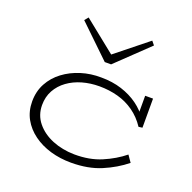

<svg xmlns="http://www.w3.org/2000/svg" viewBox="-136 -905 1056 1055"><g transform="rotate(20 392.0 -377.5)"><path d="M387 14Q323 14 266.5 -2.5Q210 -19 166 -51Q122 -83 97 -128Q72 -173 72 -230Q72 -289 97.5 -336Q123 -383 167 -416Q211 -449 267 -466.5Q323 -484 385 -483Q450 -483 504.5 -465.5Q559 -448 601 -417.5Q643 -387 668 -348L645 -353V-471H691V-301L669 -298Q638 -345 595 -375.5Q552 -406 500.5 -420Q449 -434 392 -434Q339 -434 292 -420.5Q245 -407 208.5 -380.5Q172 -354 151 -316Q130 -278 130 -230Q130 -171 165.5 -127.5Q201 -84 259.5 -60Q318 -36 388 -35Q477 -34 546.5 -63.5Q616 -93 669 -136L696 -97Q638 -50 562.5 -18Q487 14 387 14ZM578 -769 596 -747 410 -569H373L188 -747L206 -769L392 -620Z"/></g></svg>

Font: BioRhyme SemiExpanded Light
Style: Regular
Weight: 300
Width: 6
Designer: Aoife Mooney
Foundry: Aoife Mooney Type
Version: Version 1.600;gftools[0.9.33]